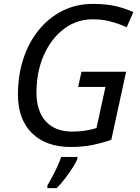

<svg xmlns="http://www.w3.org/2000/svg" viewBox="-20 -744 718 985"><path d="M343 10Q216 10 144 -61Q72 -132 72 -259Q72 -357 99.5 -441.5Q127 -526 178.5 -589.5Q230 -653 300.5 -688.5Q371 -724 457 -724Q522 -724 571 -713Q620 -702 664 -682L630 -604Q593 -621 550 -633Q507 -645 456 -645Q374 -645 308.5 -596Q243 -547 205 -461.5Q167 -376 167 -265Q167 -210 186.5 -165.5Q206 -121 247 -95Q288 -69 352 -69Q390 -69 421.5 -74.5Q453 -80 475 -87L521 -298H381L398 -376H627L551 -27Q506 -11 456 -0.5Q406 10 343 10ZM223 208Q233 191 247 165Q261 139 274 110.5Q287 82 294 61H377V71Q371 87 354 114Q337 141 315 170Q293 199 271 221H223Z"/></svg>

Font: Noto Sans
Style: Italic
Weight: 400
Italic angle: -12°
Designer: Monotype Design Team
Foundry: Monotype Imaging Inc.
Version: Version 2.013; ttfautohint (v1.8.4.7-5d5b)